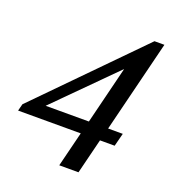

<svg xmlns="http://www.w3.org/2000/svg" viewBox="-148 -809 828 910"><g transform="rotate(20 265.5 -353.5)"><path d="M-19 -177 -10 -212 476 -707H526L411 -243H485L468 -177H394L350 0H253L297 -177ZM96 -243H314L386 -534Z"/></g></svg>

Font: Volkhov
Style: Italic
Weight: 400
Italic angle: -12°
Designer: Cyreal (www.cyreal.org)
Foundry: Cyreal (www.cyreal.org)
Version: Version 1.010